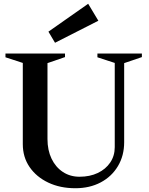

<svg xmlns="http://www.w3.org/2000/svg" viewBox="-20 -984 790 1019"><path d="M380 15Q299 15 236 -15Q173 -45 137 -97.5Q101 -150 101 -219V-650L9 -680V-700H325V-681L232 -649V-246Q232 -187 253.5 -142Q275 -97 313.5 -71.5Q352 -46 402 -46Q457 -46 499 -66Q541 -86 565 -121.5Q589 -157 589 -203V-650L497 -680V-700H733V-681L639 -649V-229Q639 -158 606 -102.5Q573 -47 514.5 -16Q456 15 380 15ZM272 -757 237 -816 448 -964 502 -874Z"/></svg>

Font: Wittgenstein Semibold
Style: Regular
Weight: 600
Designer: Jörg Drees
Foundry: Jörg Drees
Version: Version 1.303; ttfautohint (v1.8.4.7-5d5b)